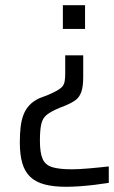

<svg xmlns="http://www.w3.org/2000/svg" viewBox="-20 -530 437 736"><path d="M233 186Q185 186 151 177Q117 168 96 148Q75 128 65.5 95.5Q56 63 56 16Q56 -16 59 -42.5Q62 -69 70 -90Q78 -111 93 -127Q108 -143 132 -154L164 -166Q187 -176 200 -183.5Q213 -191 219.5 -199Q226 -207 228 -219Q230 -231 230 -250V-318H299V-236Q299 -199 292 -178.5Q285 -158 270.5 -147Q256 -136 232 -126L207 -116Q176 -103 160 -90.5Q144 -78 138.5 -55.5Q133 -33 133 9Q133 56 143.5 79.5Q154 103 181 111Q208 119 256 119Q270 119 286.5 118Q303 117 321.5 115.5Q340 114 359 112Q378 110 397 108V171Q372 175 343 178.5Q314 182 285.5 184Q257 186 233 186ZM221 -419V-510H306V-419Z"/></svg>

Font: Saira SemiCondensed
Style: Regular
Weight: 400
Width: 4
Designer: Hector Gatti with collaboration of the Omnibus-Type team
Foundry: Omnibus-Type
Version: Version 1.101